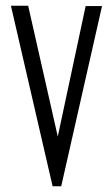

<svg xmlns="http://www.w3.org/2000/svg" viewBox="-20 -644 390 668"><path d="M163 4 18 -624H78L181 -169L278 -623H335L193 4Z"/></svg>

Font: Inconsolata ExtraCondensed
Style: Regular
Weight: 400
Width: 2
Monospace: yes
Designer: Raph Levien, Cyreal, Brenton Simpson
Foundry: Raph Levien, Cyreal, Google
Version: Version 3.000; ttfautohint (v1.8.2.53-6de2)